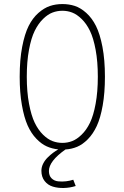

<svg xmlns="http://www.w3.org/2000/svg" viewBox="-20 -726 610 946"><path d="M353 190.5Q324 199.5 294.8 200.2Q265.5 201 240.5 193.5Q215.5 186 199.8 165.8Q184 145.5 184 115.5Q184 97.5 192.5 80.5Q201 63.5 215 49.8Q229 36 241.2 27Q253.5 18 267 10Q236.5 7 210.2 -4.8Q184 -16.5 158.8 -42.8Q133.5 -69 116 -108.2Q98.5 -147.5 87.8 -208.8Q77 -270 77 -348Q77 -431 89.2 -495Q101.5 -559 121.2 -598.2Q141 -637.5 169.2 -662.2Q197.5 -687 226 -696.5Q254.5 -706 287.5 -706Q320 -706 348.5 -696.8Q377 -687.5 405 -662.5Q433 -637.5 452.8 -598.2Q472.5 -559 484.8 -495Q497 -431 497 -348Q497 -268.5 486 -206.5Q475 -144.5 456.8 -105.2Q438.5 -66 412.8 -40Q387 -14 360.2 -2.8Q333.5 8.5 302.5 10.5Q221 68 221 116.5Q221 139.5 234 152.5Q247 165.5 266.8 167.5Q286.5 169.5 305.5 167.2Q324.5 165 341 159.5ZM287.5 -22Q312.5 -22 335.5 -30.8Q358.5 -39.5 382.2 -62.5Q406 -85.5 423.2 -121Q440.5 -156.5 451.2 -215Q462 -273.5 462 -348Q462 -422.5 451.2 -480.5Q440.5 -538.5 423.2 -574Q406 -609.5 382.2 -632.5Q358.5 -655.5 335.5 -664.2Q312.5 -673 287.5 -673Q262 -673 238.8 -664.2Q215.5 -655.5 192 -632.5Q168.5 -609.5 151 -574Q133.5 -538.5 122.8 -480.5Q112 -422.5 112 -348Q112 -273.5 123 -215Q134 -156.5 151.2 -121Q168.5 -85.5 192 -62.5Q215.5 -39.5 238.8 -30.8Q262 -22 287.5 -22Z"/></svg>

Font: League Mono Narrow Thin
Style: Regular
Weight: 100
Width: 3
Designer: Tyler Finck
Foundry: The League of Moveable Type / Tyler Finck
Version: Version 2.210